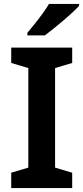

<svg xmlns="http://www.w3.org/2000/svg" viewBox="-20 -956 424 976"><path d="M347 0H37V-78L124 -104V-610L37 -636V-714H347V-636L260 -610V-104L347 -78ZM382 -926Q369 -912 347.5 -892Q326 -872 300.5 -850.5Q275 -829 251 -809.5Q227 -790 208 -776H119V-789Q135 -808 155.5 -833.5Q176 -859 196 -886.5Q216 -914 229 -936H382Z"/></svg>

Font: Noto Sans Oriya SemiBold
Style: Regular
Weight: 600
Version: Version 2.003